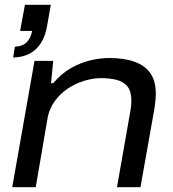

<svg xmlns="http://www.w3.org/2000/svg" viewBox="-20 -781 723 801"><path d="M31 0 124 -527H202L193 -434H202Q237 -475 277 -497.5Q317 -520 358 -529.5Q399 -539 435 -539Q499 -539 542.5 -523Q586 -507 608 -474.5Q630 -442 630 -390Q630 -376 628.5 -362Q627 -348 625 -332L566 0H468L524 -318Q526 -330 527 -340.5Q528 -351 528 -360Q528 -400 512 -420Q496 -440 467.5 -447.5Q439 -455 402 -455Q367 -455 330 -443.5Q293 -432 261.5 -410.5Q230 -389 208 -358.5Q186 -328 179 -291L129 0ZM35 -541 42 -586Q76 -588 92.5 -606Q109 -624 114 -652H64L84 -761H192L177 -676Q170 -632 151.5 -602.5Q133 -573 104 -557.5Q75 -542 35 -541Z"/></svg>

Font: Archivo Expanded
Style: Italic
Weight: 400
Width: 7
Italic angle: -10°
Designer: Hector Gatti
Foundry: Omnibus-Type
Version: Version 2.001